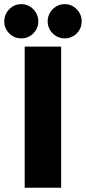

<svg xmlns="http://www.w3.org/2000/svg" viewBox="-74 -878 402 898"><path d="M-30.8 -834.8Q-7.5 -858.5 25.5 -858.5Q58.5 -858.5 81.8 -834.8Q105 -811 105 -778Q105 -745 81.8 -721.8Q58.5 -698.5 25.5 -698.5Q-7.5 -698.5 -30.8 -721.8Q-54 -745 -54 -778Q-54 -811 -30.8 -834.8ZM229 -858.5Q261.5 -858.5 284.8 -834.8Q308 -811 308 -778Q308 -745 284.8 -721.8Q261.5 -698.5 229 -698.5Q196 -698.5 172.5 -721.8Q149 -745 149 -778Q149 -811 172.5 -834.8Q196 -858.5 229 -858.5ZM41.5 -660H212V0H41.5Z"/></svg>

Font: League Spartan ExtraBold
Style: Regular
Weight: 800
Foundry: The League of Moveable Type
Version: Version 2.002